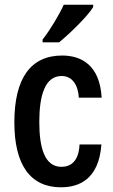

<svg xmlns="http://www.w3.org/2000/svg" viewBox="-20 -786 479 816"><path d="M161 -606H231C285 -650 356 -722 376 -756V-766H251C234 -728 195 -661 161 -618ZM239 10C314 10 400 -22 411 -172H318C315 -101 281 -77 241 -77C170 -77 147 -157 147 -268C147 -380 171 -463 242 -463C287 -463 312 -425 315 -371H412C404 -512 323 -550 244 -550C111 -550 41 -454 41 -266C41 -85 109 10 239 10Z"/></svg>

Font: Kathrein 67 Medium Condensed
Style: Regular
Weight: 500
Width: 3
Designer: Lazydogs Typefoundry, based on Open Sans by Ascender Corporation
Foundry: Lazydogs Typefoundry
Version: Version 1.003;PS 001.003;hotconv 1.0.88;makeotf.lib2.5.64775